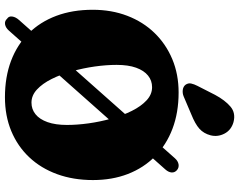

<svg xmlns="http://www.w3.org/2000/svg" viewBox="-118 -864 991 796"><g transform="rotate(90 378.0 -465.5)"><path d="M57 1Q46 -6 48 -20.2Q50 -34.5 62.5 -48.5L635.5 -694.5Q647 -707.5 660.8 -709.8Q674.5 -712 685 -703Q695.5 -693.5 694.5 -680.8Q693.5 -668 682 -655L106.5 -6.5Q94.5 7 80.8 9.5Q67 12 57 1ZM363 -710Q446.5 -710 513.5 -684.5Q580.5 -659 628 -612Q675.5 -565 700.8 -499.8Q726 -434.5 726 -355Q726 -273.5 701.5 -206.2Q677 -139 631.5 -90.8Q586 -42.5 522.8 -16.2Q459.5 10 382.5 10Q299 10 232 -15.2Q165 -40.5 117.8 -88Q70.5 -135.5 45.2 -202.8Q20 -270 20 -354Q20 -432 45 -497.2Q70 -562.5 116 -610Q162 -657.5 224.8 -683.8Q287.5 -710 363 -710ZM497.5 -247Q497.5 -289.5 490.8 -337.5Q484 -385.5 471 -432Q458 -478.5 439 -516.5Q420 -554.5 395.5 -577.2Q371 -600 341 -600Q313.5 -600 292.8 -583.2Q272 -566.5 260.2 -533.8Q248.5 -501 248.5 -453Q248.5 -410.5 255.2 -362.5Q262 -314.5 275 -268Q288 -221.5 307 -183.5Q326 -145.5 350.5 -122.8Q375 -100 405 -100Q432.5 -100 453.2 -116.8Q474 -133.5 485.8 -166.5Q497.5 -199.5 497.5 -247ZM373 -861.5Q395 -902.5 421.5 -925Q448 -947.5 486 -937.5Q519 -928 533.5 -900Q548 -872 540.5 -842.5Q533 -814 513.2 -796.2Q493.5 -778.5 453.5 -762.5L379.5 -731Q366.5 -725.5 352.5 -727.2Q338.5 -729 331 -738.5Q323 -750 325.8 -762.2Q328.5 -774.5 335.5 -788Z"/></g></svg>

Font: Fraunces 144pt S100 Black
Style: Regular
Weight: 900
Version: Version 1.000